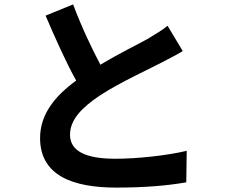

<svg xmlns="http://www.w3.org/2000/svg" viewBox="-20 -814 1040 872"><path d="M810 -582 741 -697C716 -676 687 -660 650 -637C603 -611 517 -569 436 -520C396 -596 351 -690 312 -794L187 -743C232 -638 279 -533 326 -448C231 -379 162 -296 162 -187C162 -16 312 38 508 38C637 38 742 29 826 14L828 -129C740 -108 605 -93 504 -93C367 -93 298 -129 298 -202C298 -271 352 -326 436 -382C526 -440 650 -497 712 -529C748 -548 779 -563 810 -582Z"/></svg>

Font: Spoqa Han Sans Neo Bold
Style: Bold
Weight: 700
Designer: [Spoqa Han Sans Neo] Dong-huui Kim  Younghwa Kang  Yujin Lee  [Noto Sans] Ryoko NISHIZUKA  (kana & ideographs); Paul D. 
Foundry: Spoqa (http://www.spoqa-han-sans.com)
Version: Version 1.100;hotconv 1.0.109;makeotfexe 2.5.65596